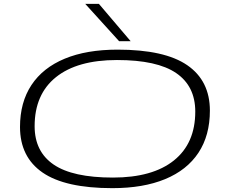

<svg xmlns="http://www.w3.org/2000/svg" viewBox="-20 -968 1170 998"><path d="M564 10Q319 10 201.5 -71Q84 -152 84 -308Q84 -436 143.5 -526Q203 -616 316.5 -663Q430 -710 591 -710Q836 -710 953.5 -629Q1071 -548 1071 -393Q1071 -264 1011.5 -174Q952 -84 838.5 -37Q725 10 564 10ZM567 -45Q773 -45 884 -134Q995 -223 995 -388Q995 -520 896 -588Q797 -656 588 -656Q382 -656 271 -567Q160 -478 160 -312Q160 -180 259 -112.5Q358 -45 567 -45ZM599 -754 423 -948H494L659 -754Z"/></svg>

Font: Georama ExtraExtended Light
Style: Italic
Weight: 300
Width: 8
Italic angle: -9°
Designer: Jean-Baptiste Levee
Foundry: Production Type
Version: Version 1.000